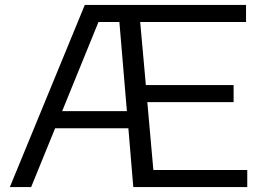

<svg xmlns="http://www.w3.org/2000/svg" viewBox="-20 -760 1076 780"><path d="M20 0 324.5 -740H979.5V-670.5H549.5L572.5 -414.5H929V-345H578.5L603 -69.5H984.5V0H521.5L501.5 -239H204L106.5 0ZM380 -670.5 232.5 -308.5H495.5L465 -670.5Z"/></svg>

Font: Encode Sans Exp
Style: Regular
Weight: 400
Width: 7
Designer: Multiple Designers
Foundry: Impallari Type
Version: Version 3.002; ttfautohint (v1.8.3) -l 8 -r 50 -G 200 -x 14 